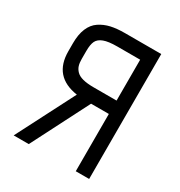

<svg xmlns="http://www.w3.org/2000/svg" viewBox="-163 -797 851 910"><g transform="rotate(30 262.5 -342.0)"><path d="M383.3 -386.7V-610.4H257.8Q210 -610.4 184.8 -600.8Q159.7 -591.3 150.6 -572.8Q141.6 -554.2 141.6 -519V-475.1Q141.6 -453.6 146.2 -438.7Q150.9 -423.8 163.1 -411.4Q175.3 -398.9 198.7 -392.8Q222.2 -386.7 257.8 -386.7ZM383.3 -313.5H286.1L126 0H43.5L206.1 -316.9Q68.4 -337.4 68.4 -475.1V-519Q68.4 -566.9 82.3 -600.1Q96.2 -633.3 122.8 -651.1Q149.4 -668.9 181.9 -676.3Q214.4 -683.6 257.8 -683.6H456.5V0H383.3Z"/></g></svg>

Font: Anka/Coder Condensed
Style: Regular
Weight: 400
Width: 4
Monospace: yes
Version: Version 1.100